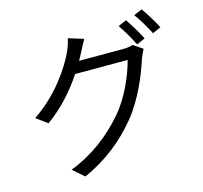

<svg xmlns="http://www.w3.org/2000/svg" viewBox="-124 -979 1248 1179"><g transform="rotate(-15 500.0 -389.0)"><path d="M422 -634C433 -652 442 -670 451 -687C460 -704 473 -730 488 -756L391 -786C387 -761 374 -725 365 -706C324 -618 229 -470 71 -364L142 -312C242 -383 320 -475 378 -562H712C688 -471 634 -342 555 -251C464 -145 347 -54 205 0L276 62C422 -2 535 -96 625 -205C710 -310 767 -447 799 -548C805 -564 817 -589 824 -603L765 -643C749 -637 727 -634 700 -634ZM712 -777C739 -740 773 -679 793 -639L847 -663C826 -704 790 -764 765 -800ZM822 -817C850 -780 883 -723 905 -680L958 -704C940 -741 901 -803 875 -840Z"/></g></svg>

Font: Noto Sans T Chinese Regular
Style: Regular
Weight: 400
Designer: Ryoko NISHIZUKA (kana & ideographs); Paul D. Hunt (Latin, Greek & Cyrillic); Wenlong ZHANG (bopomofo); Sandoll Communica
Foundry: Adobe Systems Incorporated
Version: Version 1.000;PS 1;hotconv 1.0.78;makeotf.lib2.5.61930